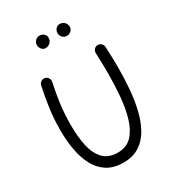

<svg xmlns="http://www.w3.org/2000/svg" viewBox="-225 -1065 1109 1222"><g transform="rotate(-30 329.5 -454.0)"><path d="M153.8 -687.5Q168.5 -684.1 176.8 -671.1Q185.1 -658.2 182.1 -643.6Q165.5 -567.4 156.2 -495.8Q147 -424.3 147 -341.8Q147 -257.8 161.9 -190.2Q176.8 -122.6 214.6 -83.3Q252.4 -43.9 320.3 -43.9Q383.8 -43.9 422.6 -84Q461.4 -124 481.9 -191.7Q502.4 -259.3 509.8 -343.3Q517.1 -427.2 517.1 -514.6Q517.1 -549.3 516.1 -591.1Q515.1 -632.8 513.7 -662.6Q513.2 -678.2 523.2 -689.5Q533.2 -700.7 548.3 -701.2Q564 -701.7 575.2 -691.7Q586.4 -681.6 586.9 -666.5Q588.9 -636.2 590.1 -593.3Q591.3 -550.3 591.3 -514.6Q591.3 -435.1 585 -356.7Q578.6 -278.3 562 -209Q545.4 -139.6 515.1 -85.9Q484.9 -32.2 437 -1.5Q389.2 29.3 320.3 29.3Q249.5 29.3 201.9 -0.5Q154.3 -30.3 126 -82.8Q97.7 -135.3 85.2 -203.4Q72.8 -271.5 72.8 -348.1Q72.8 -431.2 82.8 -505.4Q92.8 -579.6 109.9 -659.2Q113.3 -673.8 126.2 -682.1Q139.2 -690.4 153.8 -687.5ZM454.6 -892.6Q454.6 -873 440.9 -861.3Q427.2 -849.6 410.2 -849.6Q390.6 -849.6 378.4 -863.3Q366.2 -877 366.2 -892.1Q366.2 -912.1 377.7 -925.3Q389.2 -938.5 406.2 -938.5Q426.8 -938.5 440.7 -924.8Q454.6 -911.1 454.6 -892.6ZM302.7 -898.9Q302.7 -877.9 288.8 -863.8Q274.9 -849.6 253.4 -849.6Q236.3 -849.6 225.3 -863.8Q214.4 -877.9 214.4 -894Q214.4 -912.6 227.3 -925.5Q240.2 -938.5 258.3 -938.5Q275.4 -938.5 289.1 -927.5Q302.7 -916.5 302.7 -898.9Z"/></g></svg>

Font: Mikhak-DS1-FD Regular
Style: Regular
Weight: 400
Designer: Amin Abedi
Version: Version 3.2